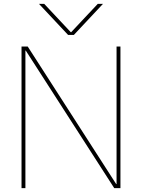

<svg xmlns="http://www.w3.org/2000/svg" viewBox="-20 -970 732 990"><path d="M181 -950H208L345 -804H347L484 -950H511L361 -790H331ZM581 -21V-730H601V0H569L113 -709H111V0H91V-730H123L579 -21Z"/></svg>

Font: Mplus 1p Thin
Style: Regular
Weight: 250
Version: Version 1.061